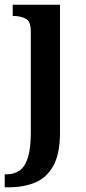

<svg xmlns="http://www.w3.org/2000/svg" viewBox="-34 -556 364 816"><path d="M-14 240V185H-8Q26 185 49.5 168.5Q73 152 85 112.5Q97 73 97 4V-421Q97 -465 75.5 -476.5Q54 -488 24 -488H20V-536H221V8Q221 97 193 148Q165 199 116 219.5Q67 240 3 240Z"/></svg>

Font: Noto Serif Myanmar SemiCondensed SemiBold
Style: Regular
Weight: 600
Width: 4
Designer: Ben Mitchell and the Monotype Design Team
Foundry: Monotype Imaging Inc.
Version: Version 2.106; ttfautohint (v1.8.4.7-5d5b)